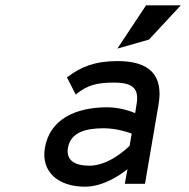

<svg xmlns="http://www.w3.org/2000/svg" viewBox="-20 -692 710 723"><path d="M541 -543 661 -672H530L422 -509ZM232 -401 265 -336 270 -340C311 -372 347 -381 409 -381C480 -381 505 -359 494 -298L489 -266C475 -272 433 -288 384 -288C269 -288 168 -246 149 -135C134 -46 198 11 300 11C370 11 434 -34 460 -55L450 0H526L577 -298C596 -409 543 -462 423 -462C337 -462 285 -440 237 -404ZM236 -136C246 -193 302 -209 370 -209C418 -209 463 -194 476 -189L468 -143C458 -133 390 -68 317 -68C260 -68 228 -89 236 -136Z"/></svg>

Font: Charger Monospace
Style: Regular
Weight: 400
Designer: Jasper
Foundry: Cannot Into Space Fonts
Version: Version 0.980